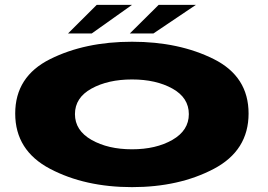

<svg xmlns="http://www.w3.org/2000/svg" viewBox="-20 -764 1102 789"><path d="M522.5 5Q329 5 185.8 -70.2Q42.5 -145.5 42.5 -297.5Q42.5 -449.5 185.8 -521Q329 -592.5 522.5 -592.5Q716 -592.5 858.8 -521Q1001.5 -449.5 1001.5 -297.5Q1001.5 -145.5 858.8 -70.2Q716 5 522.5 5ZM522.5 -150.5Q621 -150.5 688.5 -189.2Q756 -228 756 -295Q756 -362.5 688.5 -400Q621 -437.5 522.5 -437.5Q424 -437.5 356 -400Q288 -362.5 288 -295Q288 -228 356 -189.2Q424 -150.5 522.5 -150.5ZM513.5 -626.5 632 -744H785L610.5 -626.5ZM259.5 -626.5 377.5 -744H522.5L357 -626.5Z"/></svg>

Font: Anybody UltraExpanded ExtraBold
Style: Regular
Weight: 800
Width: 9
Designer: Tyler Finck
Foundry: Etcetera Type Company
Version: Version 1.010; ttfautohint (v1.8.3) -l 8 -r 50 -G 200 -x 14 